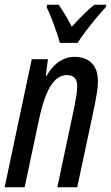

<svg xmlns="http://www.w3.org/2000/svg" viewBox="-21 -786 466 806"><path d="M-1.5 0 112.3 -537.6H180.2L171.4 -466.3H173.8Q188.5 -492.2 206.8 -510.5Q225.1 -528.8 246.6 -538.1Q268.1 -547.4 292.5 -547.4Q319.8 -547.4 341.8 -536.9Q363.8 -526.4 377 -503.7Q390.1 -481 390.1 -444.3Q390.1 -423.8 386 -397.2Q381.8 -370.6 376.5 -344.2L303.2 0H219.7L289.6 -330.1Q294.4 -354.5 298.8 -379.9Q303.2 -405.3 303.2 -424.8Q303.2 -446.8 292.7 -458.7Q282.2 -470.7 260.7 -470.7Q232.4 -470.7 210.4 -449.2Q188.5 -427.7 172.4 -387Q156.2 -346.2 143.6 -288.1L82.5 0ZM230.5 -606Q225.6 -624 215.8 -652.6Q206.1 -681.2 195.1 -709.5Q184.1 -737.8 174.8 -755.4L177.2 -766.1H225.6Q232.4 -756.3 241.2 -742.4Q250 -728.5 260 -711.4Q270 -694.3 280.3 -673.8Q306.2 -702.1 329.8 -725.6Q353.5 -749 375 -766.1H424.8L423.3 -755.9Q407.2 -739.3 383.8 -711.2Q360.4 -683.1 338.4 -654.3Q316.4 -625.5 305.2 -606Z"/></svg>

Font: Open Sans Condensed Medium
Style: Italic
Weight: 500
Width: 3
Italic angle: -12°
Designer: Monotype Design Team
Foundry: Monotype Imaging Inc.
Version: Version 3.000